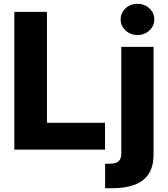

<svg xmlns="http://www.w3.org/2000/svg" viewBox="-20 -790 886 1014"><path d="M55.7 0V-727.5H228V-141.6H534.7V0ZM620.6 -542.5H791V24.4Q791 90.3 764.4 129.6Q737.8 168.9 689 186.5Q640.1 204.1 573.2 204.1H535.2V74.7H557.6Q592.8 74.7 606.7 61.3Q620.6 47.9 620.6 20ZM706.1 -605Q668.9 -605 643.1 -629.2Q617.2 -653.3 617.2 -687Q617.2 -722.2 643.1 -746.1Q668.9 -770 706.1 -770Q742.7 -770 768.8 -746.1Q794.9 -722.2 794.9 -687Q794.9 -652.8 768.8 -628.9Q742.7 -605 706.1 -605Z"/></svg>

Font: Inter 16pt ExtraBold
Style: Regular
Weight: 800
Version: Version 4.001;git-66647c0bb